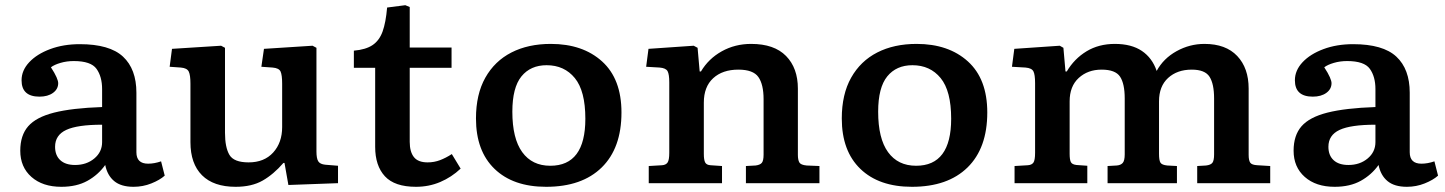

<svg xmlns="http://www.w3.org/2000/svg" viewBox="-20 -705 5561 739"><path d="M216 14Q144 14 101 -24Q58 -62 58 -125Q58 -184 88.5 -219Q119 -254 188 -271.5Q257 -289 373 -293V-362Q373 -410 351.5 -440Q330 -470 264 -470Q237 -470 213 -463Q189 -456 176 -446Q191 -423 197.5 -408Q204 -393 204 -385Q204 -362 184 -347.5Q164 -333 132 -333Q63 -333 63 -396Q63 -434 92.5 -465.5Q122 -497 173 -516Q224 -535 287 -535Q402 -535 453.5 -487Q505 -439 505 -348V-119Q505 -75 550 -75Q574 -75 600 -84L614 -29Q595 -12 562.5 1Q530 14 494 14Q446 14 419.5 -8Q393 -30 385 -70Q358 -32 316.5 -9Q275 14 216 14ZM269 -70Q313 -70 343 -95Q373 -120 373 -158V-225Q278 -225 235 -205Q192 -185 192 -140Q192 -107 212 -88.5Q232 -70 269 -70Z M887 14Q802 14 757.5 -30.5Q713 -75 713 -158V-383Q713 -416 706.5 -429.5Q700 -443 676 -445L633 -448L642 -517L831 -529L846 -521V-194Q846 -138 863 -109Q880 -80 937 -80Q997 -80 1031.5 -118Q1066 -156 1066 -216V-383Q1066 -416 1060 -429.5Q1054 -443 1029 -445L986 -448L996 -517L1183 -529L1198 -521V-122Q1198 -95 1205 -84Q1212 -73 1232 -71L1281 -67V0L1090 7L1075 -78H1071Q1033 -34 991 -10Q949 14 887 14Z M1581 14Q1499 14 1461.5 -26.5Q1424 -67 1424 -140V-444H1342V-510Q1388 -514 1414 -531.5Q1440 -549 1452.5 -583.5Q1465 -618 1470 -676L1540 -685L1557 -678V-522H1718V-444H1557V-159Q1557 -121 1573 -100.5Q1589 -80 1626 -80Q1651 -80 1673.5 -88.5Q1696 -97 1719 -112L1753 -56Q1718 -23 1674.5 -4.5Q1631 14 1581 14Z M2082 14Q1955 14 1883.5 -55Q1812 -124 1812 -249Q1812 -342 1848 -406Q1884 -470 1948.5 -503Q2013 -536 2100 -536Q2223 -536 2297.5 -468.5Q2372 -401 2372 -272Q2372 -135 2296 -60.5Q2220 14 2082 14ZM2098 -67Q2233 -67 2233 -248Q2233 -355 2192.5 -404.5Q2152 -454 2084 -454Q2022 -454 1987 -411Q1952 -368 1952 -275Q1952 -172 1990 -119.5Q2028 -67 2098 -67Z M2477 0V-66L2528 -69Q2543 -70 2549.5 -79.5Q2556 -89 2556 -117V-388Q2556 -419 2549.5 -431Q2543 -443 2519 -445L2467 -448L2476 -517L2650 -529L2665 -521L2673 -430H2678Q2707 -479 2758 -507.5Q2809 -536 2871 -536Q2960 -536 3005.5 -489.5Q3051 -443 3051 -364V-109Q3051 -90 3056.5 -80Q3062 -70 3085 -68L3134 -66V0H2851V-66L2888 -68Q2905 -70 2912 -78Q2919 -86 2919 -110V-323Q2919 -380 2899 -408.5Q2879 -437 2822 -437Q2761 -437 2725 -404Q2689 -371 2689 -310V-113Q2689 -90 2694 -80Q2699 -70 2715 -69L2759 -66V0Z M3490 14Q3363 14 3291.5 -55Q3220 -124 3220 -249Q3220 -342 3256 -406Q3292 -470 3356.5 -503Q3421 -536 3508 -536Q3631 -536 3705.5 -468.5Q3780 -401 3780 -272Q3780 -135 3704 -60.5Q3628 14 3490 14ZM3506 -67Q3641 -67 3641 -248Q3641 -355 3600.5 -404.5Q3560 -454 3492 -454Q3430 -454 3395 -411Q3360 -368 3360 -275Q3360 -172 3398 -119.5Q3436 -67 3506 -67Z M3885 0V-66L3936 -69Q3951 -70 3957.5 -79Q3964 -88 3964 -117V-385Q3964 -418 3957.5 -430.5Q3951 -443 3927 -445L3875 -448L3884 -517L4059 -529L4073 -521L4081 -430H4086Q4115 -479 4162 -507.5Q4209 -536 4271 -536Q4335 -536 4375 -509Q4415 -482 4432 -432Q4458 -480 4508.5 -508Q4559 -536 4616 -536Q4698 -536 4742 -489.5Q4786 -443 4786 -364V-109Q4786 -88 4792 -79Q4798 -70 4820 -69L4869 -66V0H4588V-66L4622 -68Q4640 -70 4646.5 -78.5Q4653 -87 4653 -111V-326Q4653 -382 4635.5 -409.5Q4618 -437 4567 -437Q4511 -437 4476 -405Q4441 -373 4441 -315V-113Q4441 -88 4446.5 -79Q4452 -70 4473 -68L4510 -66V0H4243V-66L4278 -68Q4293 -69 4301 -77.5Q4309 -86 4309 -111V-326Q4309 -383 4291 -410Q4273 -437 4220 -437Q4167 -437 4132 -405Q4097 -373 4097 -315V-113Q4097 -91 4101.5 -81.5Q4106 -72 4123 -70L4165 -67V0Z M5117 14Q5045 14 5002 -24Q4959 -62 4959 -125Q4959 -184 4989.5 -219Q5020 -254 5089 -271.5Q5158 -289 5274 -293V-362Q5274 -410 5252.5 -440Q5231 -470 5165 -470Q5138 -470 5114 -463Q5090 -456 5077 -446Q5092 -423 5098.5 -408Q5105 -393 5105 -385Q5105 -362 5085 -347.5Q5065 -333 5033 -333Q4964 -333 4964 -396Q4964 -434 4993.5 -465.5Q5023 -497 5074 -516Q5125 -535 5188 -535Q5303 -535 5354.5 -487Q5406 -439 5406 -348V-119Q5406 -75 5451 -75Q5475 -75 5501 -84L5515 -29Q5496 -12 5463.5 1Q5431 14 5395 14Q5347 14 5320.5 -8Q5294 -30 5286 -70Q5259 -32 5217.5 -9Q5176 14 5117 14ZM5170 -70Q5214 -70 5244 -95Q5274 -120 5274 -158V-225Q5179 -225 5136 -205Q5093 -185 5093 -140Q5093 -107 5113 -88.5Q5133 -70 5170 -70Z"/></svg>

Font: Literata 7pt SemiBold
Style: Regular
Weight: 600
Designer: Latin by Veronika Burian and Jose Scaglione. Greek by Irene Vlachou. Cyrillic by Vera Evstafieva.
Foundry: TypeTogether
Version: Version 3.002